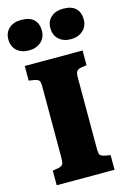

<svg xmlns="http://www.w3.org/2000/svg" viewBox="-151 -1024 725 1090"><g transform="rotate(-15 211.5 -479.5)"><path d="M41 0V-86L77 -92Q97 -97 102 -107.5Q107 -118 107 -143V-562Q107 -588 101 -597Q95 -606 73 -610L41 -615V-701H381V-615L345 -609Q328 -605 321.5 -595.5Q315 -586 315 -558V-139Q315 -114 320.5 -105.5Q326 -97 347 -92L381 -86V0ZM334 -780Q291 -780 264 -804.5Q237 -829 237 -871Q237 -911 264 -935Q291 -959 334 -959Q385 -959 409 -935Q433 -911 433 -870Q433 -829 405 -804.5Q377 -780 334 -780ZM88 -780Q44 -780 17 -804.5Q-10 -829 -10 -871Q-10 -911 17 -935Q44 -959 88 -959Q139 -959 163 -935Q187 -911 187 -870Q187 -829 159 -804.5Q131 -780 88 -780Z"/></g></svg>

Font: Literata ExtraBold
Style: Regular
Weight: 800
Designer: Latin by Veronika Burian and Jose Scaglione. Greek by Irene Vlachou. Cyrillic by Vera Evstafieva.
Foundry: TypeTogether
Version: Version 3.103;gftools[0.9.29]